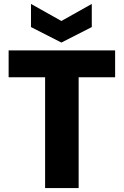

<svg xmlns="http://www.w3.org/2000/svg" viewBox="-20 -959 631 979"><path d="M24 -702H567V-565H381V0H210V-565H24ZM448 -939V-821L293 -742L138 -821V-939L293 -852Z"/></svg>

Font: SVN-Poppins
Style: Bold
Weight: 700
Designer: Ninad Kale (Devanagari), Jonny Pinhorn (Latin)
Foundry: Indian Type Foundry
Version: Version 3.200;PS 1.000;hotconv 16.6.54;makeotf.lib2.5.65590